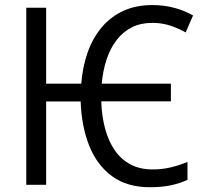

<svg xmlns="http://www.w3.org/2000/svg" viewBox="-20 -745 825 774"><path d="M584.5 9.8Q492.2 9.8 431.4 -34.9Q370.6 -79.6 339.6 -157.7Q308.6 -235.8 305.2 -335.9H166V0H85.9V-713.9H166V-407.7H307.6Q313 -477.1 333.7 -534.9Q354.5 -592.8 390.4 -635.3Q426.3 -677.7 477.3 -701.2Q528.3 -724.6 594.7 -724.6Q640.6 -724.6 682.1 -713.6Q723.6 -702.6 758.3 -682.6L728.5 -614.3Q698.2 -631.3 665.3 -642.1Q632.3 -652.8 593.8 -652.8Q547.4 -652.8 511.5 -634.8Q475.6 -616.7 450.2 -583.7Q424.8 -550.8 409.9 -506.1Q395 -461.4 390.1 -407.7H668.9V-336.4H388.2Q390.1 -276.9 403.6 -226.8Q417 -176.8 442.4 -139.6Q467.8 -102.5 505.9 -82.3Q543.9 -62 594.7 -62Q633.8 -62 668.5 -70.3Q703.1 -78.6 735.8 -92.3V-20Q704.1 -5.4 667.7 2.2Q631.3 9.8 584.5 9.8Z"/></svg>

Font: Open Sans SemiCondensed
Style: Regular
Weight: 400
Width: 4
Designer: Monotype Design Team
Foundry: Monotype Imaging Inc.
Version: Version 3.000